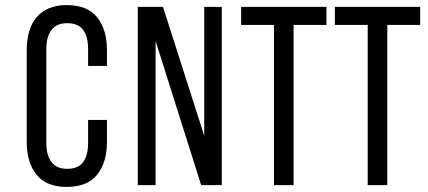

<svg xmlns="http://www.w3.org/2000/svg" viewBox="-20 -727 1681 754"><path d="M242 -707Q323 -707 361.5 -659Q400 -611 400 -531V-468H326V-535Q326 -583 306.5 -609.5Q287 -636 244 -636Q202 -636 182 -609.5Q162 -583 162 -535V-165Q162 -117 182 -90.5Q202 -64 244 -64Q287 -64 306.5 -90.5Q326 -117 326 -165V-256H400V-169Q400 -89 361.5 -41Q323 7 242 7Q162 7 123.5 -41Q85 -89 85 -169V-531Q85 -571 94.5 -603.5Q104 -636 123.5 -659Q143 -682 172.5 -694.5Q202 -707 242 -707Z M591 0H521V-700H620L782 -194V-700H851V0H770L591 -566Z M1056 0V-629H927V-700H1262V-629H1133V0Z M1424 0V-629H1295V-700H1630V-629H1501V0Z"/></svg>

Font: Bebas Neue Regular
Style: Regular
Weight: 400
Designer: Ryoichi Tsunekawa & LGV (GE)
Foundry: Free Software Foundation, Inc.
Version: Version 1.003 August 13, 2016